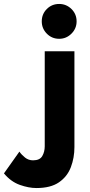

<svg xmlns="http://www.w3.org/2000/svg" viewBox="-140 -700 456 970"><path d="M159 -504Q122 -504 96.5 -530Q71 -556 71 -592Q71 -629 96.5 -654.5Q122 -680 159 -680Q195 -680 221 -654.5Q247 -629 247 -592Q247 -556 221 -530Q195 -504 159 -504ZM44 250Q5 250 -40 234Q-85 218 -120 176L-42 66Q-31 82 -13.5 96Q4 110 27 110Q61 110 73.5 88.5Q86 67 86 39V-441H236V43Q236 97 218 144.5Q200 192 158 221Q116 250 44 250Z"/></svg>

Font: Teachers
Style: Regular
Weight: 400
Designer: Alfredo Marco Pradil, Chank Diesel
Version: Version 1.001